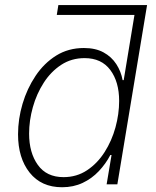

<svg xmlns="http://www.w3.org/2000/svg" viewBox="-20 -748 632 779"><path d="M547.4 -687.5H210.4L216.8 -727.5H576.7ZM231.9 11.7Q147.5 11.7 100.3 -47.6Q53.2 -106.9 53.2 -203.1Q53.2 -265.1 71.5 -326.9Q89.8 -388.7 124.3 -440.2Q158.7 -491.7 208 -522.5Q257.3 -553.2 320.3 -553.2Q367.7 -553.2 400.1 -535.4Q432.6 -517.6 451.9 -487.8Q471.2 -458 477.5 -422.9H481.9L532.2 -727.5H576.7L456.1 0H412.6L432.6 -119.1H427.7Q409.2 -83.5 380.9 -53.5Q352.5 -23.4 315.2 -5.9Q277.8 11.7 231.9 11.7ZM237.8 -29.3Q291.5 -29.3 333.5 -57.4Q375.5 -85.4 404.5 -131.1Q433.6 -176.8 448.5 -231.2Q463.4 -285.6 463.4 -338.4Q463.4 -416 427.5 -464.1Q391.6 -512.2 323.2 -512.2Q270 -512.2 228.3 -484.9Q186.5 -457.5 157.5 -412.4Q128.4 -367.2 113.3 -313.2Q98.1 -259.3 98.1 -205.6Q98.1 -128.4 133.5 -78.9Q168.9 -29.3 237.8 -29.3Z"/></svg>

Font: Inter ExtraLight
Style: Italic
Weight: 250
Italic angle: -9.3988°
Designer: Rasmus Andersson
Foundry: rsms
Version: Version 4.001;git-66647c0bb